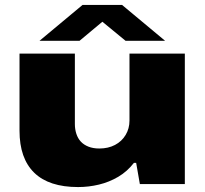

<svg xmlns="http://www.w3.org/2000/svg" viewBox="-20 -745 828 777"><path d="M296 12Q178 12 118.5 -46Q59 -104 59 -216V-528H283V-243Q283 -222 289 -203.5Q295 -185 307 -172Q319 -159 338 -151.5Q357 -144 382 -144Q418 -144 445.5 -158.5Q473 -173 488.5 -199Q504 -225 504 -257V-528H728V0H546L531 -86H522Q495 -51 458.5 -29.5Q422 -8 380.5 2Q339 12 296 12ZM140 -580 314 -725H474L648 -580H488L359 -686H429L302 -580Z"/></svg>

Font: Archivo SemiBold Expanded Black
Style: Regular
Weight: 900
Width: 7
Version: Version 2.001